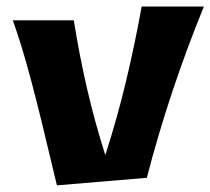

<svg xmlns="http://www.w3.org/2000/svg" viewBox="-20 -555 639 583"><path d="M599.1 -535.2Q493.7 -276.9 425.8 -15.1L152.8 7.8Q137.2 -55.2 122.6 -117.9Q107.9 -180.7 92 -243.4Q76.2 -306.2 58.6 -368.4Q41 -430.7 19 -493.2H204.1Q220.7 -388.7 244.1 -286.9Q267.6 -185.1 299.8 -84Q335.9 -196.3 362.8 -308.8Q389.6 -421.4 410.2 -535.2Z"/></svg>

Font: Galindo
Style: Regular
Weight: 400
Version: Version 1.000